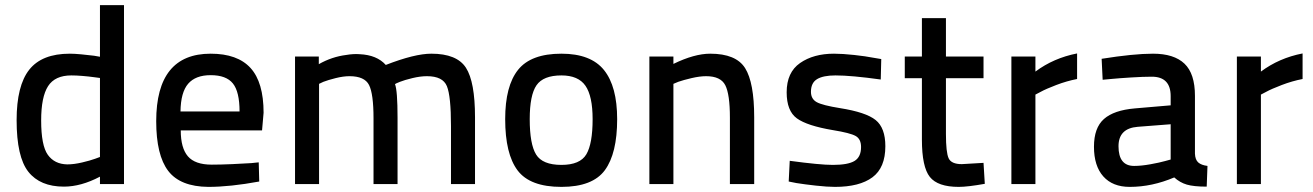

<svg xmlns="http://www.w3.org/2000/svg" viewBox="-20 -720 5135 751"><path d="M465 -700V0H371V-29Q297 10 230 10Q137 10 91 -48Q45 -106 45 -250Q45 -385 94.5 -447.5Q144 -510 253 -510Q271 -510 297.5 -507.5Q324 -505 348 -502L371 -498V-700ZM243 -77Q269 -77 301 -84.5Q333 -92 352 -99L371 -106V-415Q370 -415 348.5 -418Q327 -421 302.5 -423Q278 -425 259 -425Q195 -425 168 -383Q141 -341 141 -249Q141 -151 167 -114.5Q193 -78 243 -77Z M808 -76Q842 -76 888 -78Q934 -80 963 -82L992 -85L994 -10Q880 11 795 11Q685 10 638 -51.5Q591 -113 591 -246Q591 -510 804 -510Q909 -510 960 -454Q1011 -398 1011 -279L1005 -210H687Q687 -141 715 -108.5Q743 -76 808 -76ZM686 -284H917Q917 -361 891 -393.5Q865 -426 804 -426Q745 -426 716 -392.5Q687 -359 686 -284Z M1228 0H1134V-499H1227V-469Q1278 -498 1334 -505Q1363 -510 1387 -508Q1454 -505 1489 -466Q1602 -510 1667 -510Q1767 -510 1802.5 -455Q1838 -400 1838 -261V0H1744V-227Q1744 -344 1728 -383Q1712 -422 1650 -422Q1624 -422 1593 -414.5Q1562 -407 1544.5 -400Q1527 -393 1525 -391Q1535 -366 1535 -259V0H1441V-257Q1441 -353 1423.5 -387.5Q1406 -422 1347 -422Q1323 -422 1293 -414.5Q1263 -407 1245 -400L1228 -392Z M2176 -510Q2291 -510 2342.5 -446Q2394 -382 2394 -254Q2394 -120 2346 -54.5Q2298 11 2176 11Q2053 11 2004.5 -53.5Q1956 -118 1956 -254Q1956 -384 2006.5 -447Q2057 -510 2176 -510ZM2176 -75Q2249 -75 2273.5 -116.5Q2298 -158 2298 -254Q2298 -344 2270 -384.5Q2242 -425 2176 -425Q2105 -425 2078.5 -386.5Q2052 -348 2052 -254Q2052 -156 2077 -115.5Q2102 -75 2176 -75Z M2614 0H2520V-499H2614V-470Q2696 -510 2758 -510Q2859 -510 2894.5 -453.5Q2930 -397 2930 -261V0H2835V-260Q2835 -351 2817 -386.5Q2799 -422 2742 -422Q2717 -422 2685 -414.5Q2653 -407 2633 -400L2614 -392Z M3427 -489 3425 -409Q3310 -425 3248 -425Q3200 -425 3176 -410.5Q3152 -396 3152 -361Q3152 -333 3174.5 -320.5Q3197 -308 3266 -297Q3367 -281 3405 -250.5Q3443 -220 3443 -148Q3443 -64 3392.5 -26.5Q3342 11 3246 11Q3216 11 3171 6Q3126 1 3095 -4L3065 -10L3069 -91Q3187 -75 3238 -75Q3297 -75 3322.5 -90.5Q3348 -106 3348 -145Q3348 -176 3327 -188Q3306 -200 3238 -211Q3137 -228 3097 -257Q3057 -286 3057 -359Q3057 -437 3109.5 -473.5Q3162 -510 3242 -510Q3275 -510 3321 -505Q3367 -500 3397 -494Z M3827 -414H3680V-196Q3680 -124 3690.5 -101Q3701 -78 3742 -78L3827 -83L3832 -1Q3765 11 3730 11Q3648 11 3617 -28Q3586 -67 3586 -174V-414H3519V-499H3586V-649H3680V-499H3827Z M3936 0V-499H4030V-440Q4101 -493 4193 -511V-411Q4152 -403 4111.5 -387.5Q4071 -372 4051 -361L4030 -350V0Z M4654 -345V-119Q4655 -95 4667 -84.5Q4679 -74 4703 -71L4700 10Q4649 10 4622 2Q4595 -6 4573 -26Q4486 11 4399 11Q4332 11 4295.5 -30Q4259 -71 4259 -146Q4259 -220 4298 -254.5Q4337 -289 4419 -296L4559 -308V-344Q4559 -420 4485 -420Q4452 -420 4404 -417Q4356 -414 4325 -411L4293 -408L4289 -490Q4414 -510 4490 -510Q4572 -510 4613 -471Q4654 -432 4654 -345ZM4559 -234 4430 -224Q4355 -218 4355 -148Q4355 -71 4416 -71Q4444 -71 4480 -77.5Q4516 -84 4537 -90L4559 -96Z M4818 0V-499H4912V-440Q4983 -493 5075 -511V-411Q5034 -403 4993.5 -387.5Q4953 -372 4933 -361L4912 -350V0Z"/></svg>

Font: TitilliumText22L Lt
Style: Medium
Weight: 500
Designer: Campivisivi
Foundry: Campivisivi
Version: 1.000